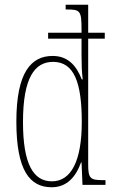

<svg xmlns="http://www.w3.org/2000/svg" viewBox="-20 -780 479 810"><path d="M198 10C260 10 299 -31 322 -95H324L328 0H425V-20H415C361 -20 352 -27 352 -86V-617H422V-642H352V-760H257V-740H262C318 -740 324 -735 324 -656V-642H183V-617H324V-544C324 -509 325 -476 329 -445H325C302 -504 266 -544 202 -544C112 -544 49 -476 49 -267C49 -60 106 10 198 10ZM199 -15C121 -15 77 -87 77 -265C77 -452 126 -519 204 -519C294 -519 325 -429 325 -265C325 -103 281 -15 199 -15Z"/></svg>

Font: Noto Serif Lao ExtraCondensed Thin
Style: Regular
Weight: 100
Width: 2
Designer: Monotype Design Team
Foundry: Monotype Imaging Inc.
Version: Version 2.003